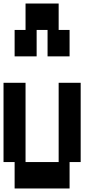

<svg xmlns="http://www.w3.org/2000/svg" viewBox="-20 -1050 540 1090"><path d="M63 -730V-880H125V-1030H313V-880H375V-730H250V-880H188V-730ZM63 20V-130H0V-580H125V-130H313V-580H438V-130H375V20Z"/></svg>

Font: 2P VHS
Style: Regular
Weight: 400
Designer: CodeMan38
Foundry: CodeMan38
Version: Version 3.000